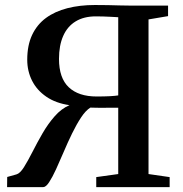

<svg xmlns="http://www.w3.org/2000/svg" viewBox="-20 -766 749 786"><path d="M9 0 9.5 -41.5 47 -52Q62 -56 78 -81.5Q94 -107 112.8 -144Q131.5 -181 154 -220Q176.5 -259 204 -290.2Q231.5 -321.5 264.5 -335.5Q208.5 -343.5 169.8 -370Q131 -396.5 111.2 -435.8Q91.5 -475 91.5 -521.5Q91.5 -580.5 111.5 -623Q131.5 -665.5 168.2 -692.5Q205 -719.5 256 -732.5Q307 -745.5 368.5 -745.5Q398.5 -745.5 422.2 -745Q446 -744.5 469 -743.8Q492 -743 519 -743H668V-700L588 -686.5V-53.5L674.5 -41V0H374V-41L464 -53.5V-325Q434 -325 405.5 -324.8Q377 -324.5 350 -325.5Q330.5 -313.5 311.8 -285Q293 -256.5 275 -219.5Q257 -182.5 240.8 -144.2Q224.5 -106 209.5 -73.2Q194.5 -40.5 181.2 -20.2Q168 0 157 0ZM375.5 -371Q406.5 -371 429.8 -372.2Q453 -373.5 464 -375.5V-695.5Q449 -696.5 433.8 -697.2Q418.5 -698 403.2 -698.5Q388 -699 372.5 -699Q323.5 -699 289.8 -678.5Q256 -658 238.8 -619Q221.5 -580 221.5 -525Q221.5 -446.5 261.5 -408.8Q301.5 -371 375.5 -371Z"/></svg>

Font: Merriweather 60pt SemiBold
Style: Regular
Weight: 600
Version: Version 2.100